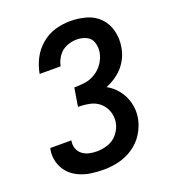

<svg xmlns="http://www.w3.org/2000/svg" viewBox="-137 -844 849 954"><g transform="rotate(-20 288.0 -367.5)"><path d="M248 8Q288 8 328.5 -1.5Q369 -11 405.5 -35.5Q442 -60 465 -97.5Q488 -135 495 -175Q502 -216 492 -255Q482 -294 458 -324.5Q434 -355 401 -373Q435 -386 465 -409.5Q495 -433 514 -466Q533 -499 538 -534Q546 -577 535.5 -619Q525 -661 496.5 -690.5Q468 -720 427 -731.5Q386 -743 343 -743Q303 -743 263 -731.5Q223 -720 189.5 -691.5Q156 -663 137 -625.5Q118 -588 111 -548H222Q227 -575 244 -599.5Q261 -624 288 -635Q315 -646 342 -646Q369 -646 392.5 -635Q416 -624 424 -599Q432 -574 428 -548Q423 -519 406 -493Q389 -467 362.5 -450.5Q336 -434 307.5 -430Q279 -426 250 -426L234 -329Q265 -329 295 -323Q325 -317 347 -298Q369 -279 379 -251Q389 -223 384 -192Q379 -162 358.5 -136Q338 -110 308 -99.5Q278 -89 248 -89Q227 -89 207 -93.5Q187 -98 171.5 -110Q156 -122 149 -141Q142 -160 146 -181V-184H35Q34 -181 33 -177Q27 -143 36 -110.5Q45 -78 66 -54Q87 -30 117 -16Q147 -2 180 3Q213 8 248 8Z"/></g></svg>

Font: Iosevka Sparkle SmBdObl
Style: Regular
Weight: 600
Italic angle: -9°
Designer: Belleve Invis
Foundry: Belleve Invis
Version: Version 4.5.0; ttfautohint (v1.8.3)